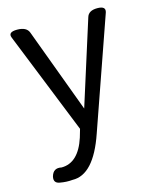

<svg xmlns="http://www.w3.org/2000/svg" viewBox="-116 -622 753 932"><g transform="rotate(-15 260.5 -155.5)"><path d="M132 231Q101 234 69 228Q37 223 44 191Q55 150 96 159Q181 159 219 42L231 1L25 -513Q13 -543 60 -543Q108 -543 119 -512L276 -89L410 -512Q419 -543 463 -543Q508 -543 498 -512L303 45Q238 234 132 231Z"/></g></svg>

Font: Swei Gothic CJK TC Regular
Style: Regular
Weight: 400
Version: Version 2.129